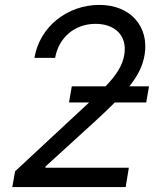

<svg xmlns="http://www.w3.org/2000/svg" viewBox="-20 -757 645 777"><path d="M29.8 0H488.6L501.4 -78.1H163.4L164.8 -83.8L356.5 -258.5C391 -290.1 420.1 -317.5 444.6 -342.3H571.7L583.1 -407.7H503.6C540.5 -454.2 557.9 -492.2 565.3 -535.5C583.8 -647.7 509.9 -737.2 382.1 -737.2C254.3 -737.2 140.6 -650.6 119.3 -522.7H203.1C217.3 -605.1 282.7 -660.5 366.5 -660.5C446 -660.5 495.7 -612.2 483 -535.5C475.5 -491.1 451.7 -454.5 407.3 -407.7H270.6L259.2 -342.3H340.6L323.9 -326.7L41.2 -63.9Z"/></svg>

Font: Margiela Sans
Style: Italic
Weight: 400
Italic angle: -9.39999°
Designer: Stefan Endress, Andreas Faust
Version: Version 1.100;FEAKit 1.0